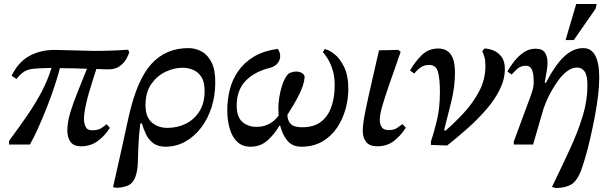

<svg xmlns="http://www.w3.org/2000/svg" viewBox="-20 -721 3059 958"><path d="M62 -327 38 -343Q70 -410 125 -441Q180 -472 254 -472Q306 -471 351.5 -469.5Q397 -468 448 -467Q493 -467 535.5 -468.5Q578 -470 619 -473L625 -461Q622 -448 610.5 -427.5Q599 -407 577.5 -391Q556 -375 522 -375Q509 -375 493 -375.5Q477 -376 461 -377Q455 -358 444.5 -326Q434 -294 423.5 -257.5Q413 -221 406 -186.5Q399 -152 399 -128Q399 -107 407 -89Q415 -71 439 -71Q467 -71 482.5 -80Q498 -89 512 -101L528 -83Q504 -44 468 -17.5Q432 9 384 9Q348 9 332 -13Q316 -35 316 -70Q316 -111 331 -160.5Q346 -210 368.5 -265Q391 -320 414 -378Q383 -379 347 -380Q311 -381 279 -381Q269 -342 251 -287.5Q233 -233 210.5 -177Q188 -121 166.5 -73.5Q145 -26 129 0H25V-18Q77 -88 117 -146.5Q157 -205 187 -261.5Q217 -318 237 -382Q182 -381 151.5 -378.5Q121 -376 102 -364.5Q83 -353 62 -327Z M562 216 544 213Q567 114 586.5 24Q606 -66 622 -138Q663 -322 735 -401.5Q807 -481 920 -481Q956 -481 987 -463.5Q1018 -446 1036.5 -408Q1055 -370 1054 -308Q1054 -243 1035.5 -185.5Q1017 -128 983.5 -84Q950 -40 904.5 -14.5Q859 11 806 11Q767 11 743.5 -7.5Q720 -26 707.5 -53Q695 -80 688 -105H680Q672 -40 670.5 9Q669 58 667.5 95.5Q666 133 655 163Q643 194 619 204.5Q595 215 562 216ZM815 -83Q866 -83 908.5 -104.5Q951 -126 976 -167Q1001 -208 1001 -267Q1001 -312 985 -337Q969 -362 943.5 -372.5Q918 -383 891 -383Q849 -383 806.5 -363Q764 -343 735 -302Q706 -261 706 -196Q706 -138 737 -110.5Q768 -83 815 -83Z M1483 11Q1439 11 1414 -19Q1389 -49 1378 -94H1374Q1351 -53 1315.5 -21Q1280 11 1230 11Q1189 11 1163.5 -13.5Q1138 -38 1126 -79.5Q1114 -121 1114 -172Q1114 -222 1126 -271.5Q1138 -321 1167 -364Q1196 -407 1244.5 -437Q1293 -467 1366 -477Q1371 -470 1374.5 -461Q1378 -452 1378 -441Q1378 -422 1365.5 -406Q1353 -390 1329 -383Q1250 -364 1205.5 -317.5Q1161 -271 1161 -195Q1161 -137 1189.5 -112.5Q1218 -88 1259 -88Q1290 -88 1312.5 -98Q1335 -108 1349 -121Q1363 -134 1370 -144Q1369 -163 1369 -184Q1369 -206 1373.5 -235.5Q1378 -265 1387.5 -294.5Q1397 -324 1412 -345Q1418 -354 1431 -359Q1444 -364 1458 -364Q1475 -364 1487.5 -356Q1500 -348 1500 -336Q1497 -298 1473.5 -251Q1450 -204 1414 -148Q1414 -122 1429.5 -104Q1445 -86 1487 -86Q1547 -86 1582.5 -114Q1618 -142 1634 -189.5Q1650 -237 1650 -295Q1650 -342 1638.5 -376Q1627 -410 1613 -431.5Q1599 -453 1591 -461L1600 -476Q1620 -473 1647.5 -452Q1675 -431 1696.5 -388Q1718 -345 1718 -277Q1718 -227 1704 -176.5Q1690 -126 1661.5 -83.5Q1633 -41 1588.5 -15Q1544 11 1483 11Z M1862 9Q1824 9 1807 -12.5Q1790 -34 1790 -68Q1790 -101 1802.5 -163.5Q1815 -226 1833.5 -305.5Q1852 -385 1871 -470L1968 -472L1979 -462Q1942 -357 1919.5 -291.5Q1897 -226 1886 -187Q1875 -148 1875 -122Q1875 -103 1884 -87.5Q1893 -72 1919 -72Q1946 -72 1960.5 -82Q1975 -92 1988 -102L2005 -84Q1978 -42 1944 -16.5Q1910 9 1862 9Z M2211 5 2130 2V-14Q2145 -59 2160 -120.5Q2175 -182 2175 -263Q2175 -326 2165.5 -361.5Q2156 -397 2121 -397Q2097 -397 2079.5 -385Q2062 -373 2047 -354L2026 -369Q2050 -412 2084 -445.5Q2118 -479 2167 -479Q2189 -479 2208 -469Q2227 -459 2238.5 -432.5Q2250 -406 2250 -358Q2250 -288 2232 -215Q2214 -142 2196 -72L2203 -69Q2248 -108 2294 -157.5Q2340 -207 2371 -266Q2402 -325 2402 -391Q2402 -420 2397 -437Q2392 -454 2386 -465L2397 -479Q2416 -479 2440 -470Q2464 -461 2481.5 -439Q2499 -417 2499 -377Q2499 -326 2474 -275Q2449 -224 2406.5 -175Q2364 -126 2313 -80.5Q2262 -35 2211 5Z M2754 217 2734 212Q2785 107 2825 20Q2865 -67 2888 -143.5Q2911 -220 2911 -294Q2911 -346 2896.5 -365Q2882 -384 2859 -384Q2834 -384 2810 -366Q2786 -348 2766 -320.5Q2746 -293 2730 -264Q2714 -235 2704.5 -211.5Q2695 -188 2692 -179L2640 0H2544L2543 -13L2628 -243Q2630 -248 2636.5 -269Q2643 -290 2643 -312Q2643 -354 2634 -373.5Q2625 -393 2605 -393Q2579 -393 2563 -379Q2547 -365 2533 -349L2512 -364Q2525 -389 2546 -415.5Q2567 -442 2593.5 -460Q2620 -478 2652 -478Q2687 -478 2699.5 -457.5Q2712 -437 2712 -409Q2712 -388 2708 -367Q2704 -346 2698 -308H2704Q2750 -397 2795 -439Q2840 -481 2890 -481Q2970 -481 2970 -333Q2970 -294 2964 -243Q2958 -192 2947.5 -137.5Q2937 -83 2925 -30.5Q2913 22 2900.5 64Q2888 106 2879 131Q2858 184 2828.5 200.5Q2799 217 2754 217ZM2843 -521H2802L2855 -701H2957L2952 -678Z"/></svg>

Font: STIX Two Text Medium
Style: Italic
Weight: 500
Italic angle: -12°
Designer: Ross Mills, John Hudson & Paul Hanslow, Tiro Typeworks Ltd; with prior portions MicroPress Inc. and Coen Hoffman, Elsevi
Foundry: Tiro Typeworks Ltd
Version: Version 2.13 b171